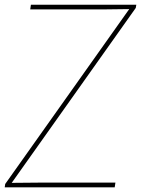

<svg xmlns="http://www.w3.org/2000/svg" viewBox="-29 -800 602 820"><path d="M-6.8 -14.2 522.9 -761.2 411.1 -759.8H100.1L103 -779.8H553.2L550.8 -766.1L21 -19L132.8 -20H463.9L460.9 0H-8.8Z"/></svg>

Font: Cooper Hewitt
Style: Thin Italic
Weight: 702
Designer: Village Type and Design LLC
Foundry: Cooper Hewitt Smithsonian Design Museum
Version: 1.000